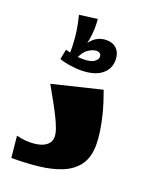

<svg xmlns="http://www.w3.org/2000/svg" viewBox="-144 -846 722 923"><g transform="rotate(20 216.5 -385.0)"><path d="M31 0 20 -110Q42 -104 66 -102Q90 -100 112.5 -102.5Q135 -105 153 -112.5Q171 -120 181.5 -133.5Q192 -147 192 -167Q192 -184 183.5 -207.5Q175 -231 160.5 -260.5Q146 -290 126.5 -325Q107 -360 85 -399L336 -460Q357 -403 369.5 -354.5Q382 -306 387.5 -267Q393 -228 393 -199Q393 -134 364 -94.5Q335 -55 284 -34.5Q233 -14 168 -7Q103 0 31 0ZM196 -510Q178 -510 145.5 -514.5Q113 -519 90 -528L100 -579Q113 -575 139 -569.5Q165 -564 190 -564Q232 -564 248.5 -576.5Q265 -589 265 -602Q265 -613 258.5 -618.5Q252 -624 241 -624Q222 -624 198.5 -608.5Q175 -593 155 -543L145 -554Q161 -616 191.5 -652.5Q222 -689 269 -689Q302 -689 321.5 -668.5Q341 -648 341 -614Q341 -566 304 -538Q267 -510 196 -510ZM123 -543Q125 -608 120 -655.5Q115 -703 101 -758L193 -770Q197 -732 193 -694Q189 -656 179.5 -621Q170 -586 156 -554Z"/></g></svg>

Font: Marhey Light
Style: Regular
Weight: 300
Designer: Nur Syamsi & Bustanul Arifin
Foundry: Namelatype
Version: Version 1.000